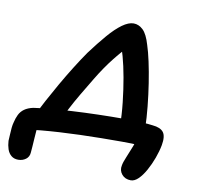

<svg xmlns="http://www.w3.org/2000/svg" viewBox="-116 -588 846 815"><g transform="rotate(10 307.0 -180.0)"><path d="M55 -62Q66 -86 85 -121.5Q104 -157 127.5 -198Q151 -239 176 -279Q201 -319 224 -352Q259 -399 289.5 -434.5Q320 -470 347 -489.5Q374 -509 396 -509Q418 -509 436.5 -491.5Q455 -474 468 -429Q477 -402 486 -360.5Q495 -319 502.5 -270.5Q510 -222 515 -172.5Q520 -123 521 -80L414 -68Q414 -116 408 -170.5Q402 -225 393 -275.5Q384 -326 373.5 -363.5Q363 -401 354 -415L402 -418Q371 -388 336.5 -344.5Q302 -301 269 -246Q246 -208 225 -172.5Q204 -137 187.5 -105Q171 -73 158 -45ZM499 149Q474 149 460 132Q446 115 451 93Q453 80 463 56.5Q473 33 484 4.5Q495 -24 501 -52L552 -1Q537 -2 508 -4Q479 -6 433 -6Q391 -6 345.5 -5.5Q300 -5 254.5 -3.5Q209 -2 166.5 0.5Q124 3 86.5 6.5Q49 10 20 15L73 -30Q70 -17 68.5 2.5Q67 22 65.5 43Q64 64 63 81Q62 98 61 106Q60 125 46 135.5Q32 146 13 146Q-5 146 -17 136Q-29 126 -34.5 109.5Q-40 93 -41 74Q-40 62 -39.5 47Q-39 32 -37.5 17.5Q-36 3 -33 -7Q-29 -25 -21.5 -40.5Q-14 -56 0.5 -66.5Q15 -77 38 -82Q64 -86 107 -90Q150 -94 203.5 -97Q257 -100 313.5 -101.5Q370 -103 422 -103Q439 -103 460 -102.5Q481 -102 504.5 -101Q528 -100 550 -97Q584 -94 597 -77Q610 -60 603 -21Q598 6 587 36Q576 66 561.5 92Q547 118 531 133.5Q515 149 499 149Z"/></g></svg>

Font: Shantell Sans Medium
Style: Italic
Weight: 500
Italic angle: -11°
Designer: Stephen Nixon, Anya Danilova, Shantell Martin
Foundry: Arrow Type
Version: Version 1.011;[c5ecc13dd]